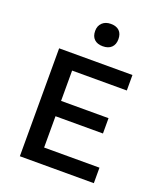

<svg xmlns="http://www.w3.org/2000/svg" viewBox="-159 -991 932 1095"><g transform="rotate(20 307.0 -443.5)"><path d="M93 0V-655H538V-561H206V-377H494V-284H206V-94H542V0ZM393 -819Q393 -787 374.5 -769Q356 -751 322 -751Q289 -751 270.5 -768.5Q252 -786 252 -819Q252 -850 271.5 -868.5Q291 -887 323 -887Q357 -887 375 -869.5Q393 -852 393 -819Z"/></g></svg>

Font: Intel One Mono Medium
Style: Regular
Weight: 500
Monospace: yes
Designer: Fred Shallcrass
Foundry: Frere-Jones Type LLC
Version: Version 1.400;hotconv 1.1.0;makeotfexe 2.6.0;FJTRelease1.4